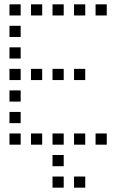

<svg xmlns="http://www.w3.org/2000/svg" viewBox="-20 -696 640 892"><path d="M25 -676Q24 -676 24 -676Q24 -676 24 -675V-625Q24 -624 24 -624Q24 -624 25 -624H75Q76 -624 76 -624Q76 -624 76 -625V-675Q76 -676 76 -676Q76 -676 75 -676ZM125 -676Q124 -676 124 -676Q124 -676 124 -675V-625Q124 -624 124 -624Q124 -624 125 -624H175Q176 -624 176 -624Q176 -624 176 -625V-675Q176 -676 176 -676Q176 -676 175 -676ZM225 -676Q224 -676 224 -676Q224 -676 224 -675V-625Q224 -624 224 -624Q224 -624 225 -624H275Q276 -624 276 -624Q276 -624 276 -625V-675Q276 -676 276 -676Q276 -676 275 -676ZM325 -676Q324 -676 324 -676Q324 -676 324 -675V-625Q324 -624 324 -624Q324 -624 325 -624H375Q376 -624 376 -624Q376 -624 376 -625V-675Q376 -676 376 -676Q376 -676 375 -676ZM425 -676Q424 -676 424 -676Q424 -676 424 -675V-625Q424 -624 424 -624Q424 -624 425 -624H475Q476 -624 476 -624Q476 -624 476 -625V-675Q476 -676 476 -676Q476 -676 475 -676ZM25 -576Q24 -576 24 -576Q24 -576 24 -575V-525Q24 -524 24 -524Q24 -524 25 -524H75Q76 -524 76 -524Q76 -524 76 -525V-575Q76 -576 76 -576Q76 -576 75 -576ZM25 -476Q24 -476 24 -476Q24 -476 24 -475V-425Q24 -424 24 -424Q24 -424 25 -424H75Q76 -424 76 -424Q76 -424 76 -425V-475Q76 -476 76 -476Q76 -476 75 -476ZM25 -376Q24 -376 24 -376Q24 -376 24 -375V-325Q24 -324 24 -324Q24 -324 25 -324H75Q76 -324 76 -324Q76 -324 76 -325V-375Q76 -376 76 -376Q76 -376 75 -376ZM125 -376Q124 -376 124 -376Q124 -376 124 -375V-325Q124 -324 124 -324Q124 -324 125 -324H175Q176 -324 176 -324Q176 -324 176 -325V-375Q176 -376 176 -376Q176 -376 175 -376ZM225 -376Q224 -376 224 -376Q224 -376 224 -375V-325Q224 -324 224 -324Q224 -324 225 -324H275Q276 -324 276 -324Q276 -324 276 -325V-375Q276 -376 276 -376Q276 -376 275 -376ZM325 -376Q324 -376 324 -376Q324 -376 324 -375V-325Q324 -324 324 -324Q324 -324 325 -324H375Q376 -324 376 -324Q376 -324 376 -325V-375Q376 -376 376 -376Q376 -376 375 -376ZM25 -276Q24 -276 24 -276Q24 -276 24 -275V-225Q24 -224 24 -224Q24 -224 25 -224H75Q76 -224 76 -224Q76 -224 76 -225V-275Q76 -276 76 -276Q76 -276 75 -276ZM25 -176Q24 -176 24 -176Q24 -176 24 -175V-125Q24 -124 24 -124Q24 -124 25 -124H75Q76 -124 76 -124Q76 -124 76 -125V-175Q76 -176 76 -176Q76 -176 75 -176ZM25 -76Q24 -76 24 -76Q24 -76 24 -75V-25Q24 -24 24 -24Q24 -24 25 -24H75Q76 -24 76 -24Q76 -24 76 -25V-75Q76 -76 76 -76Q76 -76 75 -76ZM125 -76Q124 -76 124 -76Q124 -76 124 -75V-25Q124 -24 124 -24Q124 -24 125 -24H175Q176 -24 176 -24Q176 -24 176 -25V-75Q176 -76 176 -76Q176 -76 175 -76ZM225 -76Q224 -76 224 -76Q224 -76 224 -75V-25Q224 -24 224 -24Q224 -24 225 -24H275Q276 -24 276 -24Q276 -24 276 -25V-75Q276 -76 276 -76Q276 -76 275 -76ZM325 -76Q324 -76 324 -76Q324 -76 324 -75V-25Q324 -24 324 -24Q324 -24 325 -24H375Q376 -24 376 -24Q376 -24 376 -25V-75Q376 -76 376 -76Q376 -76 375 -76ZM425 -76Q424 -76 424 -76Q424 -76 424 -75V-25Q424 -24 424 -24Q424 -24 425 -24H475Q476 -24 476 -24Q476 -24 476 -25V-75Q476 -76 476 -76Q476 -76 475 -76ZM225 24Q224 24 224 24Q224 24 224 25V75Q224 76 224 76Q224 76 225 76H275Q276 76 276 76Q276 76 276 75V25Q276 24 276 24Q276 24 275 24ZM225 124Q224 124 224 124Q224 124 224 125V175Q224 176 224 176Q224 176 225 176H275Q276 176 276 176Q276 176 276 175V125Q276 124 276 124Q276 124 275 124ZM325 124Q324 124 324 124Q324 124 324 125V175Q324 176 324 176Q324 176 325 176H375Q376 176 376 176Q376 176 376 175V125Q376 124 376 124Q376 124 375 124Z"/></svg>

Font: Doto
Style: Regular
Weight: 400
Monospace: yes
Version: Version 1.000